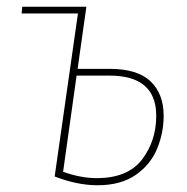

<svg xmlns="http://www.w3.org/2000/svg" viewBox="-20 -539 555 569"><path d="M465 -196Q465 -145 445.5 -98Q426 -51 382 -20.5Q338 10 269 10Q209 10 142 -16L211 -499H44L46 -519H236L210 -335H305Q387 -335 426 -298Q465 -261 465 -196ZM443 -196Q443 -315 304 -315H207L167 -30Q219 -11 269 -11Q360 -12 401.5 -67Q443 -122 443 -196Z"/></svg>

Font: Fira Sans Condensed Thin
Style: Italic
Weight: 250
Width: 3
Italic angle: -8°
Designer: Carrois Corporate & Edenspiekermann AG
Foundry: Carrois Corporate GbR & Edenspiekermann AG
Version: Version 4.203